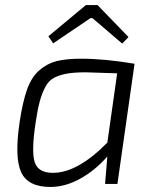

<svg xmlns="http://www.w3.org/2000/svg" viewBox="-20 -730 610 762"><path d="M191 -558 172 -586 321 -710H367L490 -583L465 -557L347 -658H339ZM446 0H397L406 -109Q358 -54 298.5 -21Q239 12 180 12Q91 12 64 -46.5Q37 -105 58 -246Q70 -326 87.5 -375Q105 -424 136 -451Q167 -478 205 -487.5Q243 -497 303 -497Q394 -497 514 -477ZM406 -164 445 -439Q339 -443 321 -443Q275 -443 246.5 -438Q218 -433 196 -422Q174 -411 160.5 -386Q147 -361 138 -328.5Q129 -296 121 -241Q104 -127 118 -85.5Q132 -44 190 -44Q288 -44 406 -164Z"/></svg>

Font: Exo 2.0 Light
Style: Italic
Weight: 300
Italic angle: -8°
Designer: Natanael Gama
Version: Version 1.001;PS 001.001;hotconv 1.0.70;makeotf.lib2.5.58329